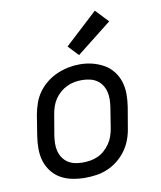

<svg xmlns="http://www.w3.org/2000/svg" viewBox="-86 -840 772 918"><g transform="rotate(-10 300.0 -381.5)"><path d="M253 8Q222 8 191.5 2Q161 -4 135.5 -18.5Q110 -33 92 -56.5Q74 -80 65.5 -108Q57 -136 57 -167.5Q57 -199 62 -230L78 -330Q83 -357 92.5 -384.5Q102 -412 119.5 -436Q137 -460 160.5 -478.5Q184 -497 211 -508.5Q238 -520 265.5 -525.5Q293 -531 321 -531Q353 -531 382.5 -523.5Q412 -516 437.5 -501.5Q463 -487 481 -464Q499 -441 508 -412.5Q517 -384 517 -352.5Q517 -321 512 -290L495 -190Q491 -163 481 -136Q471 -109 454 -85Q437 -61 413.5 -42Q390 -23 363 -11.5Q336 0 308 4Q280 8 253 8ZM254 -66Q273 -66 291.5 -69Q310 -72 328 -80Q346 -88 361 -101.5Q376 -115 387 -131Q398 -147 404.5 -165.5Q411 -184 414 -202L430 -302Q433 -322 433.5 -341Q434 -360 429.5 -378Q425 -396 415 -411.5Q405 -427 389.5 -437Q374 -447 355.5 -451Q337 -455 317 -455Q299 -455 280.5 -451.5Q262 -448 244.5 -439.5Q227 -431 212 -418Q197 -405 186 -388.5Q175 -372 169 -354Q163 -336 160 -318L143 -218Q140 -199 139.5 -179.5Q139 -160 143.5 -142Q148 -124 158 -109Q168 -94 183 -84Q198 -74 216.5 -70Q235 -66 254 -66ZM326 -575 279 -625 437 -771 496 -709Z"/></g></svg>

Font: Zed Sans Extended
Style: Italic
Weight: 400
Width: 7
Italic angle: -9°
Designer: Belleve Invis
Foundry: Belleve Invis
Version: Version 1.0.0; ttfautohint (v1.8.4)